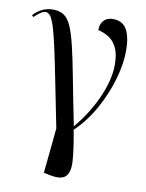

<svg xmlns="http://www.w3.org/2000/svg" viewBox="-95 -605 672 886"><g transform="rotate(10 241.5 -162.0)"><path d="M195 215 171 210 192 -1Q166 -131 148 -221.5Q130 -312 117 -371Q104 -430 93.5 -463Q83 -496 73 -509Q63 -522 50 -522Q32 -522 -2 -489L-9 -497Q30 -539 83 -539Q113 -539 133 -526Q153 -513 167.5 -481Q182 -449 196 -391Q210 -333 227 -243Q244 -153 270 -25Q310 -72 341 -126.5Q372 -181 389.5 -235.5Q407 -290 407 -335Q407 -385 393.5 -414.5Q380 -444 357 -459.5Q334 -475 304 -482Q304 -511 319.5 -527.5Q335 -544 362 -544Q408 -544 427.5 -509Q447 -474 447 -409Q447 -349 426 -276Q405 -203 366 -132.5Q327 -62 272 -9Q288 77 292 131Q296 185 275 206.5Q254 228 195 215Z"/></g></svg>

Font: Noto Serif Display SemiCondensed
Style: Regular
Weight: 400
Width: 4
Designer: Monotype Design Team
Foundry: Monotype Imaging Inc.
Version: Version 2.009